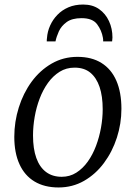

<svg xmlns="http://www.w3.org/2000/svg" viewBox="-20 -816 598 846"><path d="M321.5 -565.5Q384 -565.5 427.2 -538.5Q470.5 -511.5 492.8 -460.2Q515 -409 515 -336.5Q515 -271.5 495 -209.5Q475 -147.5 438.2 -98Q401.5 -48.5 350.5 -19.2Q299.5 10 238 10Q176 10 132.2 -16.2Q88.5 -42.5 65.8 -92.5Q43 -142.5 43 -213Q43 -279.5 62.8 -342.5Q82.5 -405.5 119.2 -455.8Q156 -506 207.5 -535.8Q259 -565.5 321.5 -565.5ZM308.5 -518Q272 -518 242.8 -499.8Q213.5 -481.5 191.5 -451Q169.5 -420.5 154.8 -381.8Q140 -343 132.8 -301Q125.5 -259 125.5 -219Q125.5 -160.5 140 -120Q154.5 -79.5 182.8 -58.2Q211 -37 252 -37Q287.5 -37 316.2 -55.2Q345 -73.5 366.8 -104Q388.5 -134.5 403 -173Q417.5 -211.5 425 -253.2Q432.5 -295 432.5 -334.5Q432.5 -392 418.8 -432.8Q405 -473.5 378 -495.8Q351 -518 308.5 -518ZM186 -633.5Q186 -637.5 186.2 -641.5Q186.5 -645.5 187 -648.5Q189 -677 200.8 -703.2Q212.5 -729.5 232.8 -750.5Q253 -771.5 281.5 -783.8Q310 -796 346.5 -796Q388 -796 416.5 -776Q445 -756 460.2 -723Q475.5 -690 475.5 -651Q475.5 -648 474.8 -642.2Q474 -636.5 474 -633.5H434.5Q434.5 -637.5 434.5 -641.2Q434.5 -645 433.5 -649.5Q428 -682 408 -709Q388 -736 339.5 -736Q297.5 -736 273.8 -718.8Q250 -701.5 239.2 -677.5Q228.5 -653.5 224.5 -633.5Z"/></svg>

Font: Merriweather 24pt Light
Style: Italic
Weight: 300
Italic angle: -7.8°
Version: Version 2.101